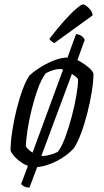

<svg xmlns="http://www.w3.org/2000/svg" viewBox="-20 -761 471 873"><path d="M227 -565Q221 -568 213 -574.5Q205 -581 205 -585Q241 -632 272.5 -667Q304 -702 327 -721.5Q350 -741 357 -741Q363 -741 373.5 -733.5Q384 -726 392.5 -714.5Q401 -703 401 -691ZM114 92Q101 92 91.5 87.5Q82 83 76 76L107 -7Q82 -16 59 -36.5Q36 -57 28 -76Q28 -114 35.5 -164Q43 -214 55.5 -264Q68 -314 83.5 -355.5Q99 -397 115 -419Q130 -433 156.5 -450.5Q183 -468 215 -482Q247 -496 277 -499H287Q297 -528 307 -555Q317 -582 326 -606Q344 -604 354 -595Q364 -586 365 -579L332 -488Q356 -476 378.5 -458Q401 -440 405 -426Q405 -392 397.5 -345Q390 -298 377.5 -248.5Q365 -199 349 -156Q333 -113 316 -87Q285 -53 238.5 -29Q192 -5 149 -1ZM128 -67 267 -445Q259 -447 250 -447Q236 -447 219.5 -441.5Q203 -436 188 -428Q169 -403 153 -359.5Q137 -316 124.5 -265.5Q112 -215 105 -169.5Q98 -124 98 -95Q109 -79 128 -67ZM168 -52Q172 -52 179 -52Q194 -53 212.5 -58.5Q231 -64 243 -71Q260 -92 276 -135Q292 -178 305.5 -228.5Q319 -279 327 -325.5Q335 -372 335 -400Q332 -406 324 -412.5Q316 -419 307 -425Z"/></svg>

Font: Texturina 72pt 72pt Light
Style: Italic
Weight: 300
Italic angle: -11°
Designer: Guillermo Torres Carreño
Foundry: Omnibus-Type
Version: Version 1.002; ttfautohint (v1.8.3)